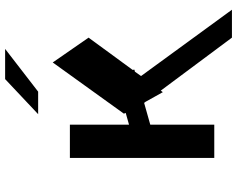

<svg xmlns="http://www.w3.org/2000/svg" viewBox="-108 -818 926 750"><g transform="rotate(-90 355.0 -443.0)"><path d="M486 -700 286 -422 289 -415 243 -402V-633H113V-69H243V-319L328 -343L332 -338L370 -270L376 -278L583 0H692L433 -355L450 -379L458 -381L457 -388L583 -560ZM372 -757 539 -886H421L284 -757Z"/></g></svg>

Font: Montserrat-Alt1 Med
Style: Regular
Weight: 500
Designer: Differentunic
Foundry: Differentunic
Version: Version 7.222